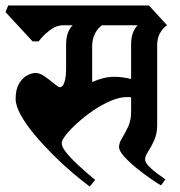

<svg xmlns="http://www.w3.org/2000/svg" viewBox="-38 -659 657 700"><path d="M535 -203Q535 -171 524 -147Q513 -123 502 -106.5Q491 -90 491 -78Q491 -67 504.5 -53Q518 -39 535.5 -26Q553 -13 565 -5L549 17Q537 10 512 -7Q487 -24 460.5 -45.5Q434 -67 415 -88Q396 -109 396 -123Q396 -138 407 -155.5Q418 -173 429 -196.5Q440 -220 440 -252V-304Q436 -305 432 -305Q428 -305 424 -305Q398 -305 366 -291.5Q334 -278 302.5 -256.5Q271 -235 245 -211.5Q219 -188 203 -168Q187 -148 187 -137Q187 -123 205 -101Q223 -79 251 -53.5Q279 -28 309 -3L289 21Q262 1 226.5 -29Q191 -59 155 -95Q119 -131 88 -168Q57 -205 38 -239Q19 -273 19 -299Q19 -333 31 -353.5Q43 -374 60 -383.5Q77 -393 92 -393Q107 -393 125.5 -380Q144 -367 159.5 -354Q175 -341 180 -341Q191 -341 197 -359.5Q203 -378 203 -409V-497Q203 -543 227 -567H193Q167 -567 142 -547.5Q117 -528 103 -508H81L-18 -615L-8 -639H505L571 -567Q556 -557 545.5 -538.5Q535 -520 535 -494ZM440 -497Q440 -543 464 -567H334Q319 -557 308.5 -537Q298 -517 298 -490V-360Q341 -379 378 -379Q393 -379 408.5 -377Q424 -375 440 -371Z"/></svg>

Font: Jaini
Style: Regular
Weight: 400
Designer: Maithili Shingre, Girish Dalvi (Devanagari), Taresh Vohra (Latin)
Foundry: Ek Type
Version: Version 2.000; ttfautohint (v1.8.4.7-5d5b)